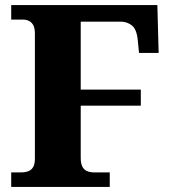

<svg xmlns="http://www.w3.org/2000/svg" viewBox="-20 -734 674 754"><path d="M24 0V-57H62Q80 -57 92 -62Q104 -67 110.5 -78.5Q117 -90 117 -111V-602Q117 -624 110.5 -635.5Q104 -647 93.5 -652Q83 -657 71 -657H24V-714H598L603 -526H526L521 -576Q517 -619 498 -634Q479 -649 454 -649H297V-382H533V-319H297V-114Q297 -93 303 -80.5Q309 -68 321 -62.5Q333 -57 350 -57H411V0Z"/></svg>

Font: Noto Serif Kannada ExtraBold
Style: Regular
Weight: 800
Version: Version 2.003